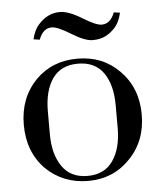

<svg xmlns="http://www.w3.org/2000/svg" viewBox="-53 -783 706 840"><g transform="rotate(-5 300.0 -363.5)"><path d="M449 -209V-309Q449 -399 412 -452Q375 -505 300 -505Q225 -505 188 -452Q151 -399 151 -309V-209Q151 -120 188.5 -66Q226 -12 300 -12Q374 -12 411.5 -66Q449 -120 449 -209ZM115 -64Q41 -140 41 -259Q41 -377 116 -454Q188 -527 300 -527Q411 -527 484 -452Q559 -376 559 -259Q559 -142 484 -66Q411 10 301 10Q191 10 115 -64ZM200 -673Q161 -673 143 -624L116 -628Q126 -670 146 -691Q186 -737 241 -737Q279 -737 336.5 -701.5Q394 -666 419 -666Q458 -666 476 -715L503 -711Q493 -669 473.5 -647.5Q454 -626 430.5 -614Q407 -602 373.5 -602Q340 -602 282.5 -637.5Q225 -673 200 -673Z"/></g></svg>

Font: Prata
Style: Regular
Weight: 400
Designer: Cyreal (www.cyreal.org)
Foundry: Cyreal (www.cyreal.org)
Version: Version 1.010